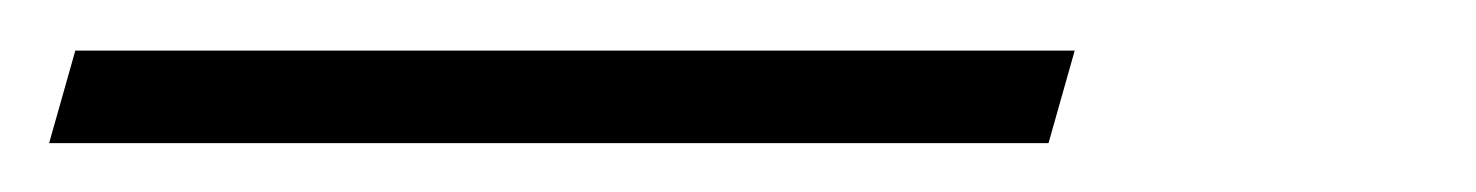

<svg xmlns="http://www.w3.org/2000/svg" viewBox="-52 62 592 77"><path d="M-32.3 119.4 -21.8 82.3H379L368.5 119.4Z"/></svg>

Font: Playfair 5pt SemiExpanded Light Light
Style: Italic
Weight: 300
Italic angle: -15.6°
Version: Version 2.203